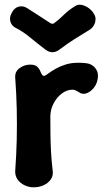

<svg xmlns="http://www.w3.org/2000/svg" viewBox="-20 -784 447 820"><path d="M124 16Q103 16 84.5 7Q66 -2 55 -17.5Q44 -33 45 -54Q50 -124 51.5 -188.5Q53 -253 51.5 -318.5Q50 -384 45 -452Q43 -478 63.5 -493Q84 -508 109 -508Q127 -508 136.5 -501Q146 -494 152 -480Q156 -470 160 -464.5Q164 -459 170 -460Q177 -463 189 -472Q201 -481 219 -491Q237 -501 260.5 -508.5Q284 -516 315 -516Q324 -516 332.5 -515.5Q341 -515 348 -514Q375 -511 390 -489Q405 -467 393 -431Q388 -416 375 -402.5Q362 -389 346 -384.5Q330 -380 316 -391Q310 -394 303.5 -397.5Q297 -401 290 -401Q266 -401 244.5 -385Q223 -369 209 -342.5Q195 -316 195 -286Q195 -244 195.5 -207Q196 -170 198 -133.5Q200 -97 205 -55Q208 -34 197 -18Q186 -2 166.5 7Q147 16 124 16ZM380 -726Q388 -716 388 -702.5Q388 -689 381.5 -677Q375 -665 363 -657Q323 -633 295 -615Q267 -597 235 -573Q204 -549 173 -573Q140 -598 108 -624.5Q76 -651 45 -666Q28 -676 24 -693.5Q20 -711 29 -726L30 -729Q42 -752 61.5 -756Q81 -760 98 -748Q124 -732 147 -716.5Q170 -701 197 -684Q200 -683 203 -682.5Q206 -682 210 -684Q233 -701 253 -721Q273 -741 301 -758Q318 -769 341 -759.5Q364 -750 379 -729Z"/></svg>

Font: Winky Sans SemiBold
Style: Regular
Weight: 600
Designer: Simon Atzbach
Foundry: typofactur
Version: Version 1.205